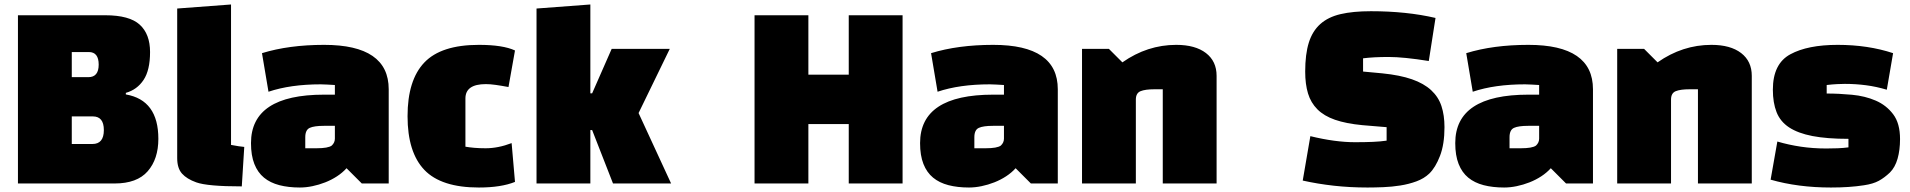

<svg xmlns="http://www.w3.org/2000/svg" viewBox="-20 -818 8515 856"><path d="M491 0H60V-750H449Q557 -750 603 -708Q649 -666 649 -586Q649 -505 620 -461.5Q591 -418 541 -404V-397Q686 -372 686 -199Q686 -109 638.5 -54.5Q591 0 491 0ZM394 -299H300V-176H392Q443 -176 443 -238Q443 -299 394 -299ZM376 -586H300V-474H374Q420 -474 420 -530Q420 -586 376 -586Z M770 -780 1010 -798V-172Q1029 -168 1044 -166Q1059 -164 1069 -163L1058 13Q905 13 855 -5Q813 -20 791.5 -44Q770 -68 770 -113Z M1425 -618Q1713 -618 1713 -420V0H1593L1525 -68Q1507 -48 1482.5 -32Q1458 -16 1430 -5Q1402 6 1373 12Q1344 18 1317 18Q1266 18 1225.5 7.5Q1185 -3 1157 -26Q1129 -49 1114 -87Q1099 -125 1099 -180Q1099 -396 1425 -396H1473V-439Q1454 -440 1438.5 -441Q1423 -442 1410 -442Q1275 -442 1177 -409L1148 -581Q1268 -618 1425 -618ZM1341 -206V-157H1391Q1443 -157 1459 -169Q1473 -182 1473 -200V-257H1424Q1381 -257 1361 -248Q1341 -239 1341 -206Z M2261 -180 2276 -7Q2214 18 2115 18Q1947 18 1872 -60.5Q1797 -139 1797 -300Q1797 -461 1872 -539.5Q1947 -618 2115 -618Q2222 -618 2276 -593L2247 -430Q2215 -436 2190 -439.5Q2165 -443 2146 -443Q2055 -443 2055 -379V-164Q2072 -161 2094.5 -159Q2117 -157 2145 -157Q2201 -157 2261 -180Z M2972 0 2827 -314 2966 -600H2707L2620 -402H2612V-798L2372 -780V0H2612V-238H2620L2713 0Z M4004 0V-750H3764V-485H3584V-750H3344V0H3584V-265H3764V0Z M4408 -618Q4696 -618 4696 -420V0H4576L4508 -68Q4490 -48 4465.5 -32Q4441 -16 4413 -5Q4385 6 4356 12Q4327 18 4300 18Q4249 18 4208.5 7.5Q4168 -3 4140 -26Q4112 -49 4097 -87Q4082 -125 4082 -180Q4082 -396 4408 -396H4456V-439Q4437 -440 4421.5 -441Q4406 -442 4393 -442Q4258 -442 4160 -409L4131 -581Q4251 -618 4408 -618ZM4324 -206V-157H4374Q4426 -157 4442 -169Q4456 -182 4456 -200V-257H4407Q4364 -257 4344 -248Q4324 -239 4324 -206Z M4804 -600H4924L4984 -540Q5095 -618 5224 -618Q5309 -618 5356.5 -581.5Q5404 -545 5404 -480V0H5164V-420H5127Q5086 -420 5065 -411.5Q5044 -403 5044 -374V0H4804Z M5788 -13 5822 -211Q5932 -184 6021 -184Q6066 -184 6100.5 -185.5Q6135 -187 6162 -191V-251L6054 -260Q5981 -267 5932 -284Q5883 -301 5853.5 -330.5Q5824 -360 5811.5 -401.5Q5799 -443 5799 -499Q5799 -576 5815 -627.5Q5831 -679 5866 -710.5Q5901 -742 5956.5 -755Q6012 -768 6092 -768Q6251 -768 6380 -738L6350 -546Q6238 -564 6171 -564Q6104 -564 6057 -558V-499L6143 -491Q6222 -483 6275 -464.5Q6328 -446 6360.5 -416Q6393 -386 6406.5 -345Q6420 -304 6420 -251Q6420 -175 6400 -123Q6380 -71 6352 -44Q6329 -22 6295 -9.5Q6261 3 6223 9Q6185 15 6146.5 16.5Q6108 18 6077 18Q5999 18 5927 10Q5855 2 5788 -13Z M6794 -618Q7082 -618 7082 -420V0H6962L6894 -68Q6876 -48 6851.5 -32Q6827 -16 6799 -5Q6771 6 6742 12Q6713 18 6686 18Q6635 18 6594.5 7.5Q6554 -3 6526 -26Q6498 -49 6483 -87Q6468 -125 6468 -180Q6468 -396 6794 -396H6842V-439Q6823 -440 6807.5 -441Q6792 -442 6779 -442Q6644 -442 6546 -409L6517 -581Q6637 -618 6794 -618ZM6710 -206V-157H6760Q6812 -157 6828 -169Q6842 -182 6842 -200V-257H6793Q6750 -257 6730 -248Q6710 -239 6710 -206Z M7190 -600H7310L7370 -540Q7481 -618 7610 -618Q7695 -618 7742.5 -581.5Q7790 -545 7790 -480V0H7550V-420H7513Q7472 -420 7451 -411.5Q7430 -403 7430 -374V0H7190Z M7962 -576Q8039 -618 8173 -618Q8308 -618 8420 -581L8392 -418Q8345 -432 8299 -438Q8253 -444 8205 -444Q8191 -444 8170.5 -443Q8150 -442 8124 -439V-401Q8179 -401 8237 -395.5Q8295 -390 8342.5 -369.5Q8390 -349 8420.5 -308.5Q8451 -268 8451 -198Q8451 -149 8440 -110.5Q8429 -72 8406 -49Q8382 -26 8356.5 -12Q8331 2 8290 8Q8258 13 8221.5 15.5Q8185 18 8143 18Q7996 18 7874 -17L7904 -187Q7955 -172 8009 -164Q8063 -156 8122 -156Q8149 -156 8173.5 -157Q8198 -158 8221 -161V-199Q8125 -199 8060.5 -211.5Q7996 -224 7956.5 -250Q7917 -276 7900.5 -318Q7884 -360 7884 -418Q7884 -534 7962 -576Z"/></svg>

Font: Black Han Sans
Style: Regular
Weight: 400
Width: 7
Designer: ZESSTYPE
Foundry: ZESSTYPE
Version: Version 1.00